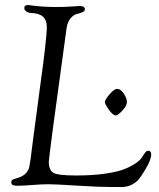

<svg xmlns="http://www.w3.org/2000/svg" viewBox="-20 -739 636 767"><path d="M399 -332Q399 -340 417.5 -362Q436 -384 448 -384Q462 -384 474.5 -365Q487 -346 487 -331Q487 -317 469 -297.5Q451 -278 443 -278Q431 -278 415 -300.5Q399 -323 399 -332ZM25 -10Q25 -19 32 -22Q39 -25 53 -29Q67 -33 78 -42Q84 -47 87 -51Q90 -55 93 -60.5Q96 -66 98 -77.5Q100 -89 102 -102Q104 -115 107 -141.5Q110 -168 114 -196.5Q118 -225 124.5 -274.5Q131 -324 138 -377Q167 -584 167 -632Q167 -685 106 -687Q94 -687 85.5 -693Q77 -699 77 -707Q77 -719 93 -719Q95 -719 108 -717Q121 -715 147 -713Q173 -711 207 -711Q238 -711 266 -713Q294 -715 298 -715Q319 -715 319 -702Q319 -694 309 -690Q299 -686 286.5 -683Q274 -680 262 -666Q250 -652 246 -627Q175 -112 175 -93Q175 -59 193.5 -48.5Q212 -38 284 -38Q351 -38 401.5 -45.5Q452 -53 478.5 -64Q505 -75 523 -87.5Q541 -100 547.5 -111Q554 -122 560 -129.5Q566 -137 572 -137Q584 -137 584 -122Q584 -101 561.5 -63.5Q539 -26 528 -16Q501 8 467 8H420Q373 8 287 2.5Q201 -3 174 -3Q146 -3 109 0Q72 3 48 3Q25 3 25 -10Z"/></svg>

Font: OFL Sorts Mill Goudy TT
Style: Italic
Weight: 500
Italic angle: -6°
Version: Version 003.000